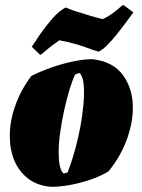

<svg xmlns="http://www.w3.org/2000/svg" viewBox="-20 -711 551 743"><path d="M177 12Q123 7 88 -20.5Q53 -48 35.5 -90Q18 -132 18 -182Q17 -239 38.5 -300.5Q60 -362 101 -417Q139 -436 181 -450.5Q223 -465 264 -473.5Q305 -482 337 -482Q419 -473 457.5 -418Q496 -363 494 -288Q493 -230 469 -166.5Q445 -103 400 -48Q371 -30 332 -16.5Q293 -3 252.5 4.5Q212 12 177 12ZM225 -40Q235 -40 242 -45Q251 -67 262 -102.5Q273 -138 282.5 -179.5Q292 -221 298 -263.5Q304 -306 305 -342Q306 -371 302.5 -393.5Q299 -416 289 -428Q282 -428 270 -422Q260 -400 249 -364Q238 -328 228.5 -285Q219 -242 213 -199.5Q207 -157 207 -121Q207 -93 211 -72Q215 -51 225 -40ZM135 -499 103 -530Q115 -549 136 -579.5Q157 -610 183 -639.5Q209 -669 234 -682Q239 -680 248 -676.5Q257 -673 268 -669Q293 -661 324.5 -651.5Q356 -642 378 -637Q413 -653 453 -690L459 -691L496 -663Q486 -649 468.5 -625.5Q451 -602 431.5 -577.5Q412 -553 393 -534.5Q374 -516 361 -511Q357 -513 349 -515Q341 -517 331 -521Q306 -531 270.5 -541Q235 -551 209 -555Q171 -528 139 -500Z"/></svg>

Font: Labrada Black
Style: Italic
Weight: 900
Italic angle: -7°
Designer: Mercedes Jáuregui
Foundry: Omnibus-Type Team
Version: Version 1.000; ttfautohint (v1.8.4.7-5d5b)